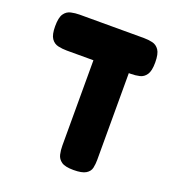

<svg xmlns="http://www.w3.org/2000/svg" viewBox="-113 -673 695 770"><g transform="rotate(20 234.5 -288.0)"><path d="M97 -432Q78 -432 60 -436Q42 -440 31 -456Q20 -472 20 -508Q20 -545 31 -561Q42 -577 60 -581Q78 -585 96 -585H371Q390 -585 407.5 -581Q425 -577 436 -561Q447 -545 447 -508Q447 -472 436 -456Q425 -440 407.5 -436Q390 -432 370 -432ZM286 9Q250 9 234.5 -2Q219 -13 215 -30.5Q211 -48 211 -68V-456H362V-61Q362 -44 358.5 -27.5Q355 -11 338.5 -1Q322 9 286 9Z"/></g></svg>

Font: Fredoka Condensed SemiBold
Style: Regular
Weight: 600
Width: 3
Designer: Ben Nathan
Foundry: Milena B. Brandão, Ben Nathan
Version: Version 2.001